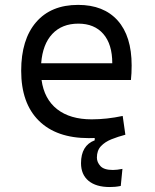

<svg xmlns="http://www.w3.org/2000/svg" viewBox="-20 -547 626 774"><path d="M422.4 207Q367.2 207 336.9 181.9Q306.6 156.7 306.6 110.8Q306.6 39.6 361.8 18.6V9.3Q350.1 9.8 337.9 9.8Q207.5 9.8 136.5 -60.5Q65.4 -130.9 65.4 -261.7Q65.4 -387.7 125.5 -457.5Q185.5 -527.3 294.9 -527.3Q397.9 -527.3 454.3 -464.4Q510.7 -401.4 510.7 -283.2Q510.7 -250.5 507.8 -224.6H147.5Q158.2 -147.5 210.4 -106.7Q262.7 -65.9 349.6 -65.9Q410.2 -65.9 474.6 -79.6L485.4 -3.9Q455.6 3.9 429.4 14.4Q403.3 24.9 387 42.2Q370.6 59.6 370.6 88.4Q370.6 106.9 385 122.6Q399.4 138.2 435.1 138.2Q451.2 138.2 473.6 133.8L466.8 202.6Q454.6 205.1 443.4 206.1Q432.1 207 422.4 207ZM146 -292H432.6Q432.6 -368.7 396.5 -410.2Q360.4 -451.7 295.9 -451.7Q230 -451.7 190.9 -410.2Q151.9 -368.7 146 -292Z"/></svg>

Font: Cascadia Code PL SemiLight
Style: Regular
Weight: 350
Monospace: yes
Designer: Aaron Bell
Foundry: Saja Typeworks
Version: Version 2404.023; ttfautohint (v1.8.4)